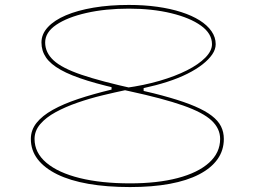

<svg xmlns="http://www.w3.org/2000/svg" viewBox="-20 -743 1032 778"><path d="M507 15Q413 15 338.5 2Q264 -11 212 -36.5Q160 -62 132.5 -98Q105 -134 105 -180Q105 -216 128 -245Q151 -274 194 -298Q237 -322 297 -342Q357 -362 432 -380V-398L494 -379Q446 -369 394.5 -356.5Q343 -344 294 -327Q245 -310 205.5 -288.5Q166 -267 143 -240Q120 -213 120 -180Q120 -124 168 -83.5Q216 -43 303 -21.5Q390 0 507 0Q618 0 700 -21.5Q782 -43 827 -83.5Q872 -124 872 -180Q872 -222 837.5 -254.5Q803 -287 722 -315.5Q641 -344 502 -374Q403 -395 335 -416Q267 -437 226 -460Q185 -483 166.5 -510Q148 -537 148 -571Q148 -605 174 -633Q200 -661 247 -681Q294 -701 359 -712Q424 -723 502 -723Q564 -723 617.5 -715.5Q671 -708 714.5 -694Q758 -680 789 -660.5Q820 -641 837 -616.5Q854 -592 854 -564Q854 -543 840 -522.5Q826 -502 800.5 -482Q775 -462 739 -444Q703 -426 658 -411.5Q613 -397 562 -386V-370L490 -387Q563 -397 626.5 -415.5Q690 -434 737.5 -458Q785 -482 812 -509.5Q839 -537 839 -564Q839 -607 794.5 -639Q750 -671 673.5 -689.5Q597 -708 502 -708Q407 -708 330 -690.5Q253 -673 208 -642.5Q163 -612 163 -571Q163 -530 197 -498.5Q231 -467 310.5 -440Q390 -413 526 -383Q607 -365 667.5 -347.5Q728 -330 770 -312Q812 -294 838 -274Q864 -254 875.5 -231Q887 -208 887 -180Q887 -134 861.5 -98Q836 -62 787 -36.5Q738 -11 667.5 2Q597 15 507 15Z"/></svg>

Font: Kalnia Expanded Thin
Style: Regular
Weight: 250
Width: 7
Designer: Frida Medrano
Foundry: Frida Medrano
Version: Version 1.105